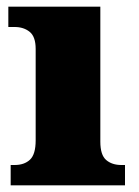

<svg xmlns="http://www.w3.org/2000/svg" viewBox="-20 -556 416 576"><path d="M12 0V-61H24Q53 -61 70 -77Q87 -93 87 -135V-409Q87 -446 69 -460.5Q51 -475 24 -475H5V-536H281V-131Q281 -91 298.5 -76Q316 -61 344 -61H355V0Z"/></svg>

Font: Noto Serif Telugu Black
Style: Regular
Weight: 900
Designer: Jelle Bosma - Monotype Design Team
Foundry: Monotype Imaging Inc.
Version: Version 2.005; ttfautohint (v1.8.4.7-5d5b)